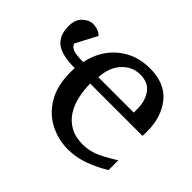

<svg xmlns="http://www.w3.org/2000/svg" viewBox="-119 -662 842 842"><g transform="rotate(45 302.5 -241.0)"><path d="M380.9 12.2Q320.3 12.2 267.3 -14.9Q214.4 -42 181.6 -97.2Q148.9 -152.3 148.9 -235.8Q148.9 -242.2 149.2 -248.8Q149.4 -255.4 149.9 -261.2Q67.4 -261.2 33.7 -288.8Q0 -316.4 0 -372.1Q0 -413.1 22.9 -434.3Q45.9 -455.6 69.8 -455.6Q82 -455.6 96.2 -451.4Q110.4 -447.3 124 -435.5L71.8 -335.9Q77.1 -319.8 95.7 -313Q114.3 -306.2 157.2 -306.2Q175.8 -393.1 236.8 -443.6Q297.9 -494.1 383.8 -494.1Q477.1 -494.1 523.9 -436.3Q570.8 -378.4 570.8 -289.1Q570.8 -284.2 570.8 -276.1Q570.8 -268.1 569.8 -261.2H245.6Q245.6 -223.1 253.7 -185.3Q261.7 -147.5 280.8 -116.7Q299.8 -85.9 332 -67.4Q364.3 -48.8 412.6 -48.8Q455.6 -48.8 496.3 -68.6Q537.1 -88.4 570.8 -110.8V-49.8Q528.8 -23.9 480.2 -5.9Q431.6 12.2 380.9 12.2ZM251 -306.2H470.7V-328.1Q470.7 -377.4 447 -411.1Q423.3 -444.8 373.5 -444.8Q324.2 -444.8 289.6 -407.7Q254.9 -370.6 251 -306.2Z"/></g></svg>

Font: Charis
Style: Regular
Weight: 400
Designer: Walt Agee, Miriam Martin, Annie Olsen, Victor Gaultney, Lorna Priest, Alan Ward, Bob Hallissy, Martin Hosken, Sharon Cor
Foundry: SIL Global
Version: Version 7.000